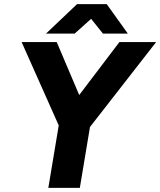

<svg xmlns="http://www.w3.org/2000/svg" viewBox="-20 -902 770 922"><path d="M265.6 -320.8 553.4 -700H729.8L409.1 -288.4ZM268.1 -336H419.4L363.4 0H212.1ZM83.8 -700H252.4L413.4 -320.8L267.1 -288.4ZM349.9 -882H491.6V-878.1L338.7 -740.8H201ZM364.3 -878.4 364.8 -882H492.6L593.8 -740.8H474.1Z"/></svg>

Font: Oak Sans Light Italic
Style: Regular
Weight: 400
Italic angle: -9.5°
Foundry: Erik Kennedy, Walven
Version: Version 1.000;Glyphs 3.1.2 (3151)